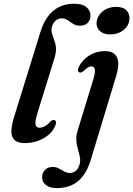

<svg xmlns="http://www.w3.org/2000/svg" viewBox="-20 -738 698 1005"><path d="M367 -718.5Q411.5 -718.5 432.5 -700.5Q453.5 -682.5 453.5 -657.5Q453.5 -633.5 439.5 -618.5Q425.5 -603.5 398 -603.5Q382 -603.5 370.2 -609.2Q358.5 -615 348.5 -622.8Q338.5 -630.5 327.8 -636.2Q317 -642 302.5 -642Q288.5 -642 276.8 -634.2Q265 -626.5 258 -613.8Q251 -601 249.5 -585.5Q249 -573.5 252.5 -561.5Q256 -549.5 260.8 -536.8Q265.5 -524 269.5 -509.8Q273.5 -495.5 273.2 -478.2Q273 -461 267 -440L176 -146Q162 -100.5 166.2 -85Q170.5 -69.5 186.5 -69.5Q200 -69.5 215 -77.5Q230 -85.5 243 -101Q250 -107.5 255 -109.2Q260 -111 265.5 -109Q272 -107 273.2 -98.8Q274.5 -90.5 268 -77.5Q258 -52.5 234.2 -32.5Q210.5 -12.5 178.5 -0.8Q146.5 11 110.5 11Q75 11 57.8 -3.5Q40.5 -18 39.8 -47Q39 -76 52 -120L191 -568.5Q215 -646.5 260 -682.5Q305 -718.5 367 -718.5ZM588 -340 456 96Q433.5 172 389.8 209.2Q346 246.5 277.5 246.5Q240 246.5 220.2 230.5Q200.5 214.5 200.5 189.5Q200.5 167 215.2 151.5Q230 136 255 136Q274 136 288.2 143.8Q302.5 151.5 316 159.5Q329.5 167.5 345.5 167.5Q361.5 167.5 376.2 157Q391 146.5 398 116.5Q401 102.5 398.8 88.5Q396.5 74.5 392 59Q387.5 43.5 383.5 26Q379.5 8.5 379.2 -11Q379 -30.5 386 -53.5L468 -321Q480 -360.5 476.2 -375.5Q472.5 -390.5 459 -390.5Q451 -390.5 442 -385.8Q433 -381 420.5 -368.5Q411.5 -361 405.8 -359Q400 -357 394.5 -359.5Q388 -362.5 388 -371.2Q388 -380 395 -392.5Q407.5 -416 428 -433.5Q448.5 -451 474.2 -460.8Q500 -470.5 529.5 -470.5Q577 -470.5 592.2 -438Q607.5 -405.5 588 -340ZM556 -558Q520.5 -558 501.8 -576.5Q483 -595 485.5 -621.5Q487.5 -643 500.8 -661.2Q514 -679.5 536.5 -690.8Q559 -702 588.5 -702Q625.5 -702 642.8 -683Q660 -664 657.5 -637.5Q656 -615 642.5 -597Q629 -579 607 -568.5Q585 -558 556 -558Z"/></svg>

Font: Fraunces Medium
Style: Italic
Weight: 500
Italic angle: -16°
Version: Version 1.000;[b76b70a41]